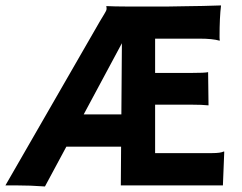

<svg xmlns="http://www.w3.org/2000/svg" viewBox="-27 -673 880 697"><path d="M136.2 3.9Q83.5 0 31.2 0H-7.3L335.4 -595.2L351.6 -622.1Q359.9 -634.8 359.9 -640.9Q359.9 -647 358.9 -649.9L359.4 -650.9Q390.6 -649.4 426.8 -649.4H528.8Q558.6 -649.4 586.9 -649.4L645 -650.4Q709 -650.9 775.4 -653.3Q770 -610.4 770 -538.6Q770 -530.8 771 -526.9L770 -525.4Q744.1 -532.7 697.8 -532.7H536.1V-408.2H664.1Q717.8 -408.2 728.5 -411.1L730 -290.5Q706.5 -293 669.4 -293H536.1V-117.2H743.2Q773.4 -117.2 785.2 -123L787.1 -122.6L782.2 0H411.6L412.6 -140.6H213.9ZM413.6 -257.8 415.5 -516.1 276.9 -257.8Z"/></svg>

Font: Hammersmith One
Style: Regular
Weight: 400
Designer: Nicole Fally
Foundry: Nicole Fally
Version: Version 1.003